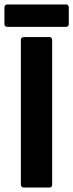

<svg xmlns="http://www.w3.org/2000/svg" viewBox="-24 -833 330 865"><path d="M70 0C70 5 75 12 83 12H199C204 12 211 8 211 0V-654C211 -659 207 -666 199 -666H83C78 -666 70 -662 70 -654ZM-4 -724C-4 -719 0 -712 8 -712H274C279 -712 286 -716 286 -724V-800C286 -805 282 -813 274 -813H8C3 -813 -4 -808 -4 -800Z"/></svg>

Font: Falling Sky
Style: Bd
Weight: 700
Designer: Paul D. Hunt
Foundry: Adobe Systems Incorporated
Version: Version 1.02